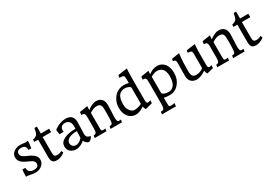

<svg xmlns="http://www.w3.org/2000/svg" viewBox="54 -2099 5141 3615"><g transform="rotate(-30 2625.0 -292.0)"><path d="M429.7 -586.4Q431.2 -577.6 431.2 -554.7Q431.2 -531.7 425.8 -498L415.5 -429.2H355Q354 -486.8 329.1 -509.8Q303.7 -533.2 247.6 -533.2Q182.1 -533.2 162.1 -489.3Q155.8 -474.1 155.8 -454.3Q155.8 -434.6 165.3 -419.4Q174.8 -404.3 190.4 -391.6Q215.8 -371.1 251.5 -355.5L309.6 -329.6Q456.5 -261.2 458.5 -166.5Q459.5 -86.4 396.5 -37.6Q339.4 7.3 257.8 7.3Q218.8 7.3 174.3 -2Q103.5 -16.1 92.8 -16.1H74.2Q66.9 -16.1 61.5 -15.1Q63.5 -107.9 70.8 -167.5H134.3Q136.7 -107.4 166.7 -79.6Q196.8 -51.8 262.2 -51.8Q336.4 -51.8 355.5 -93.8Q362.3 -108.9 362.3 -133.5Q362.3 -158.2 349.4 -176.3Q336.4 -194.3 317.1 -207Q297.9 -219.7 275.1 -229Q252.4 -238.3 227.8 -249.8Q203.1 -261.2 173.6 -276.9Q144 -292.5 120.1 -313.5Q65.4 -361.8 64.5 -429.2Q63.5 -504.4 128.9 -549.8Q188 -590.3 268.1 -590.3Q290.5 -590.3 314.9 -586.4Q360.8 -579.1 379.9 -579.1Q398.9 -579.1 429.7 -586.4Z M877.9 -104 899.4 -62.5Q851.1 -17.6 775.9 1Q752 7.3 725.6 7.3Q699.2 7.3 677 1.5Q654.8 -4.4 640.1 -18.6Q611.8 -45.9 608.9 -115.7V-506.3H523.9L527.8 -556.2Q596.2 -568.4 622.6 -607.4Q643.6 -638.7 658.2 -731H711.4V-581.1H891.6V-506.3H707.5V-172.4Q707.5 -111.3 725.1 -91.8Q739.7 -75.7 786.1 -75.7Q832.5 -75.7 877.9 -104Z M1418 -425.3 1410.2 -166Q1410.2 -113.8 1441.9 -90.8Q1463.9 -74.7 1498 -74.7Q1496.1 -49.8 1478 -29.8Q1446.3 5.4 1426.3 10.7Q1396 10.7 1369.4 -9.8Q1342.8 -30.3 1328.1 -69.8Q1272.5 -17.1 1191.9 4.9Q1169.4 11.2 1139.4 11.2Q1109.4 11.2 1075.4 -0.2Q1041.5 -11.7 1018.6 -32.7Q972.2 -75.2 972.2 -148.4Q972.2 -237.3 1071.8 -286.6Q1164.6 -332.5 1315.9 -332.5H1321.3Q1321.3 -363.3 1320.3 -392.6L1319.8 -412.1Q1317.4 -471.2 1277.3 -502Q1245.6 -526.4 1199.2 -526.4Q1152.8 -526.4 1124.5 -501.7Q1096.2 -477.1 1096.2 -430.7Q1096.2 -413.6 1100.1 -394H1012.7L1009.3 -395Q1007.8 -402.8 1006.3 -411.6Q1002 -432.6 999.3 -455.3Q996.6 -478 996.6 -485.4Q996.6 -496.1 1000.5 -501Q1127 -590.3 1248 -590.3Q1366.2 -590.3 1403.8 -504.4Q1418 -472.7 1418 -425.3ZM1315.9 -147Q1319.3 -208.5 1320.8 -278.8Q1315.4 -280.8 1288.3 -280.8Q1261.2 -280.8 1220 -272.2Q1178.7 -263.7 1147.9 -247.6Q1082.5 -212.9 1082.5 -154.8Q1082.5 -114.3 1108.9 -86.9Q1135.7 -59.6 1178.2 -59.6Q1231 -59.6 1286.6 -106.9Q1303.2 -121.1 1315.9 -136.7Z M1554.2 -51.8Q1594.7 -51.8 1608.4 -72.3Q1624 -95.7 1624 -168.9V-404.8Q1624 -463.4 1609.9 -482.4Q1595.7 -502 1544.4 -502L1552.2 -563.5L1727.1 -589.8Q1721.7 -550.3 1721.7 -505.9Q1784.2 -557.1 1852.5 -580.1Q1881.8 -590.3 1913.1 -590.3Q1944.3 -590.3 1973.9 -581.1Q2003.4 -571.8 2025.4 -550.8Q2073.7 -505.4 2073.7 -415.5Q2073.7 -360.8 2070.3 -308.6Q2061 -151.9 2064.7 -117.7Q2068.4 -83.5 2073.2 -72.3Q2082.5 -51.8 2106.4 -51.8Q2129.4 -51.8 2147.9 -57.6L2140.6 0H1890.6L1899.4 -51.8Q1939.9 -51.8 1955.1 -69.3Q1961.4 -76.7 1964.6 -89.6Q1967.8 -102.5 1970 -122.6Q1972.2 -142.6 1973.6 -170.9Q1976.6 -228.5 1976.6 -301.5Q1976.6 -374.5 1973.9 -408Q1971.2 -441.4 1960.9 -461.9Q1941.4 -502 1875 -502Q1813.5 -502 1745.1 -460L1721.7 -445.8V-117.7Q1721.7 -73.7 1728.5 -64.5Q1735.4 -55.2 1744.1 -53.5Q1752.9 -51.8 1763.7 -51.8Q1788.6 -51.8 1810.1 -57.1L1801.8 0H1546.4Z M2435.1 -578.1Q2472.2 -590.3 2521.2 -590.3Q2570.3 -590.3 2621.1 -576.7V-586.4Q2621.1 -701.7 2617.2 -713.6Q2613.3 -725.6 2607.7 -731Q2602.1 -736.3 2593 -740.2Q2584 -744.1 2573.2 -746.1Q2559.6 -748 2525.9 -748H2516.6L2523.9 -803.7L2727.1 -832Q2727.1 -827.6 2726.3 -824.7Q2725.6 -821.8 2724.1 -811.3Q2722.7 -800.8 2721.2 -775.4Q2717.3 -707.5 2717.3 -592.8V-147.5Q2717.3 -109.4 2725.8 -93.8Q2734.4 -78.1 2750 -78.1Q2770.5 -78.1 2796.9 -87.4L2811 -91.8Q2810.1 -85.9 2809.3 -75.4Q2808.6 -64.9 2807.6 -53.7Q2806.6 -42.5 2806.2 -29.3L2652.8 8.8Q2647.5 6.3 2637.9 -21Q2628.4 -48.3 2625 -61Q2563 -17.1 2493.2 1Q2468.8 7.3 2434.1 7.3Q2399.4 7.3 2358.4 -10.3Q2317.4 -27.8 2287.6 -62.5Q2222.7 -136.2 2222.7 -266.1Q2222.7 -351.1 2261.7 -427.2Q2320.3 -542 2435.1 -578.1ZM2470.2 -82Q2497.6 -83 2522.9 -88.4Q2548.3 -93.8 2568.8 -100.6Q2612.3 -114.7 2622.1 -124.5L2621.1 -124V-479Q2599.6 -511.2 2538.6 -524.4Q2521 -528.3 2492.7 -528.3Q2464.4 -528.3 2431.4 -515.4Q2398.4 -502.4 2375 -473.1Q2326.2 -412.1 2326.2 -281.7Q2326.2 -193.8 2370.6 -135.7Q2413.1 -80.6 2470.2 -82Z M3052.7 27.8 3053.7 124Q3053.7 167 3058.6 175.8Q3063.5 184.6 3071 186.8Q3078.6 189 3096.2 189Q3113.8 189 3130.4 187.5Q3173.3 184.6 3178.2 181.2L3169.4 248H2865.7L2873.5 193.8Q2918.9 193.8 2931.6 180.2Q2955.1 155.8 2955.1 86.9V-414.1Q2955.1 -473.1 2934.1 -490.2Q2920.9 -501 2877.4 -501L2885.3 -563.5L3056.2 -590.8Q3055.2 -580.6 3054.2 -569.3Q3053.2 -558.1 3052.5 -544.7Q3051.8 -531.2 3050.8 -516.6Q3111.8 -566.9 3189 -585Q3213.4 -590.3 3236.3 -590.3Q3259.3 -590.3 3285.6 -584.5Q3312 -578.6 3336.7 -565.2Q3361.3 -551.8 3382.8 -530.5Q3404.3 -509.3 3420.4 -478.5Q3455.1 -412.1 3455.1 -313.5Q3455.1 -180.7 3378.4 -88.9Q3298.3 7.3 3173.3 7.3Q3102.1 7.3 3053.2 -6.3Q3052.7 2 3052.7 10.7ZM3053.7 -104Q3073.7 -72.3 3143.1 -58.6Q3162.6 -54.7 3194.1 -54.7Q3225.6 -54.7 3258.1 -71.8Q3290.5 -88.9 3312 -120.6Q3353.5 -183.1 3353.5 -301.3Q3353.5 -448.2 3264.6 -492.2Q3232.4 -507.8 3199.2 -507.8Q3166 -507.8 3144.5 -502Q3123 -496.1 3104 -488.3Q3064 -471.7 3052.7 -459L3053.7 -459.5Z M4129.9 -88.9 4133.8 -89.4H4136.2L4134.8 -28.8L3991.2 8.3Q3970.2 -24.4 3963.4 -68.4Q3910.6 -24.4 3825.2 0Q3795.9 8.3 3764.9 8.3Q3733.9 8.3 3703.4 -2Q3672.9 -12.2 3650.4 -33.2Q3603 -77.6 3603 -163.1L3606.9 -439Q3606.9 -487.8 3591.8 -502Q3580.6 -512.2 3545.4 -515.6L3552.7 -563.5L3720.7 -590.8L3710.9 -500Q3700.7 -406.2 3700.7 -214.8Q3700.7 -136.7 3722.7 -105.5Q3744.1 -73.7 3798.8 -73.7Q3848.1 -73.7 3884.3 -87.9Q3941.9 -111.3 3957 -129.9L3956.1 -129.4V-434.1Q3956.1 -485.4 3936 -500Q3920.4 -512.2 3866.2 -513.2L3873.5 -563.5L4062.5 -590.8Q4061 -565.4 4059.6 -546.9L4057.6 -514.2Q4056.6 -498 4055.7 -485.1Q4054.7 -472.2 4054.2 -458Q4053.2 -429.7 4053.2 -381.3V-148.9Q4053.2 -102.1 4061.3 -91.8Q4069.3 -81.5 4076.4 -80.6Q4083.5 -79.6 4091.8 -79.6H4096.2Q4111.3 -79.6 4129.9 -88.9Z M4218.8 -51.8Q4259.3 -51.8 4272.9 -72.3Q4288.6 -95.7 4288.6 -168.9V-404.8Q4288.6 -463.4 4274.4 -482.4Q4260.3 -502 4209 -502L4216.8 -563.5L4391.6 -589.8Q4386.2 -550.3 4386.2 -505.9Q4448.7 -557.1 4517.1 -580.1Q4546.4 -590.3 4577.6 -590.3Q4608.9 -590.3 4638.4 -581.1Q4668 -571.8 4689.9 -550.8Q4738.3 -505.4 4738.3 -415.5Q4738.3 -360.8 4734.9 -308.6Q4725.6 -151.9 4729.2 -117.7Q4732.9 -83.5 4737.8 -72.3Q4747.1 -51.8 4771 -51.8Q4793.9 -51.8 4812.5 -57.6L4805.2 0H4555.2L4564 -51.8Q4604.5 -51.8 4619.6 -69.3Q4626 -76.7 4629.2 -89.6Q4632.3 -102.5 4634.5 -122.6Q4636.7 -142.6 4638.2 -170.9Q4641.1 -228.5 4641.1 -301.5Q4641.1 -374.5 4638.4 -408Q4635.7 -441.4 4625.5 -461.9Q4606 -502 4539.6 -502Q4478 -502 4409.7 -460L4386.2 -445.8V-117.7Q4386.2 -73.7 4393.1 -64.5Q4399.9 -55.2 4408.7 -53.5Q4417.5 -51.8 4428.2 -51.8Q4453.1 -51.8 4474.6 -57.1L4466.3 0H4210.9Z M5208.5 -104 5230 -62.5Q5181.6 -17.6 5106.4 1Q5082.5 7.3 5056.2 7.3Q5029.8 7.3 5007.6 1.5Q4985.4 -4.4 4970.7 -18.6Q4942.4 -45.9 4939.5 -115.7V-506.3H4854.5L4858.4 -556.2Q4926.8 -568.4 4953.1 -607.4Q4974.1 -638.7 4988.8 -731H5042V-581.1H5222.2V-506.3H5038.1V-172.4Q5038.1 -111.3 5055.7 -91.8Q5070.3 -75.7 5116.7 -75.7Q5163.1 -75.7 5208.5 -104Z"/></g></svg>

Font: HeadlandOne
Style: Regular
Weight: 400
Designer: Gary Lonergan
Foundry: Sorkin Type Co.
Version: Version 1.002